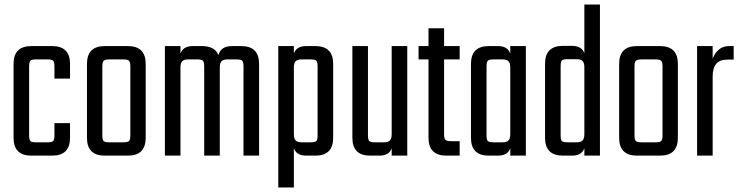

<svg xmlns="http://www.w3.org/2000/svg" viewBox="-20 -689 3273 850"><path d="M290 -341H221V-395Q221 -414 215.5 -420Q210 -426 190 -426H140Q120 -426 114.5 -420Q109 -414 109 -395V-90Q109 -70 114.5 -64.5Q120 -59 140 -59H190Q210 -59 215.5 -64.5Q221 -70 221 -90V-144H290V-79Q290 0 211 0H119Q40 0 40 -79V-406Q40 -485 119 -485H211Q290 -485 290 -406Z M444 -485H546Q625 -485 625 -406V-79Q625 0 546 0H444Q365 0 365 -79V-406Q365 -485 444 -485ZM557 -90V-395Q557 -414 551 -420Q545 -426 526 -426H464Q445 -426 439 -420Q433 -414 433 -395V-90Q433 -70 439 -64.5Q445 -59 464 -59H526Q545 -59 551 -64.5Q557 -70 557 -90Z M1008 -485H1048Q1127 -485 1127 -406V0H1058V-395Q1058 -414 1052.5 -420Q1047 -426 1027 -426H987Q969 -426 961 -418Q953 -410 953 -390V0H884V-395Q884 -414 878.5 -420Q873 -426 853 -426H813Q795 -426 787 -418Q779 -410 779 -390V0H710V-485H779V-452Q790 -485 834 -485H874Q931 -485 947 -445Q957 -485 1008 -485Z M1336 -485H1376Q1455 -485 1455 -406V-79Q1455 0 1376 0H1336Q1292 0 1281 -33V141H1212V-485H1281V-452Q1292 -485 1336 -485ZM1386 -90V-395Q1386 -414 1380.5 -420Q1375 -426 1355 -426H1315Q1297 -426 1289 -418Q1281 -410 1281 -390V-95Q1281 -75 1289 -67Q1297 -59 1315 -59H1355Q1375 -59 1380.5 -64.5Q1386 -70 1386 -90Z M1714 -485H1783V0H1714V-33Q1703 0 1659 0H1619Q1540 0 1540 -79V-485H1609V-90Q1609 -70 1615 -64.5Q1621 -59 1640 -59H1680Q1698 -59 1706 -67Q1714 -75 1714 -95Z M2015 -426H1946V-95Q1946 -76 1952 -70Q1958 -64 1977 -64H2015V0H1956Q1877 0 1877 -79V-426H1833V-485H1877V-564H1946V-485H2015Z M2239 -485H2308V0H2239V-33Q2228 0 2184 0H2144Q2065 0 2065 -79V-406Q2065 -485 2144 -485H2184Q2228 -485 2239 -452ZM2165 -59H2205Q2223 -59 2231 -67Q2239 -75 2239 -95V-390Q2239 -410 2231 -418Q2223 -426 2205 -426H2165Q2145 -426 2139.5 -420Q2134 -414 2134 -395V-90Q2134 -70 2139.5 -64.5Q2145 -59 2165 -59Z M2567 -669H2636V0H2567V-33Q2556 0 2512 0H2472Q2393 0 2393 -79V-407Q2393 -486 2472 -486H2512Q2556 -486 2567 -453ZM2493 -59H2533Q2551 -59 2559 -67Q2567 -75 2567 -95V-391Q2567 -411 2559 -419Q2551 -427 2533 -427H2493Q2473 -427 2467.5 -421.5Q2462 -416 2462 -396V-90Q2462 -70 2467.5 -64.5Q2473 -59 2493 -59Z M2800 -485H2902Q2981 -485 2981 -406V-79Q2981 0 2902 0H2800Q2721 0 2721 -79V-406Q2721 -485 2800 -485ZM2913 -90V-395Q2913 -414 2907 -420Q2901 -426 2882 -426H2820Q2801 -426 2795 -420Q2789 -414 2789 -395V-90Q2789 -70 2795 -64.5Q2801 -59 2820 -59H2882Q2901 -59 2907 -64.5Q2913 -70 2913 -90Z M3207 -485H3228V-425H3198Q3135 -425 3135 -350V0H3066V-485H3135V-429Q3143 -452 3161.5 -468.5Q3180 -485 3207 -485Z"/></svg>

Font: Teko Light
Style: Regular
Weight: 300
Designer: Manushi Parikh, Jonny Pinhorn
Foundry: Indian Type Foundry
Version: Version 1.105;PS 1.0;hotconv 1.0.78;makeotf.lib2.5.61930; tt